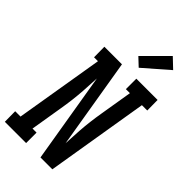

<svg xmlns="http://www.w3.org/2000/svg" viewBox="-317 -1064 1143 1143"><g transform="rotate(45 254.5 -492.0)"><path d="M-21 0 -22 -88H23L116 -647H83L82 -735H230L325 -165V-166L331 -275Q334 -317 339 -358.5Q344 -400 351 -441L385 -647H351V-735H530L531 -647H486L379 0H279L184 -570V-569L178 -460Q175 -418 170 -376.5Q165 -335 158 -294L124 -88H158V0ZM315 -791 264 -839 409 -984 470 -926Z"/></g></svg>

Font: Iosevka Curly Slab Semibold
Style: Italic
Weight: 600
Italic angle: -9°
Monospace: yes
Designer: Belleve Invis
Foundry: Belleve Invis
Version: Version 22.1.2; ttfautohint (v1.8.4)